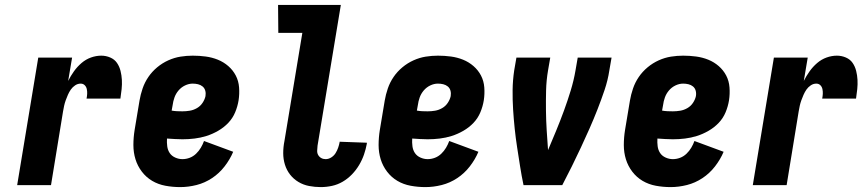

<svg xmlns="http://www.w3.org/2000/svg" viewBox="-20 -755 3540 783"><path d="M50 0 136 -520H274L258 -425Q268 -445 281.5 -464Q295 -483 312.5 -498Q330 -513 351 -520.5Q372 -528 393 -528Q412 -528 429.5 -520.5Q447 -513 457 -498.5Q467 -484 471.5 -466Q476 -448 477 -429.5Q478 -411 476 -391.5Q474 -372 471 -353H333Q335 -363 335.5 -372.5Q336 -382 334 -391.5Q332 -401 325.5 -407.5Q319 -414 309 -414Q297 -414 286.5 -407Q276 -400 269 -390Q262 -380 257 -368.5Q252 -357 248 -346Q244 -335 241.5 -323.5Q239 -312 237 -300L188 0Z M715 8Q684 8 654.5 2.5Q625 -3 600.5 -17.5Q576 -32 558.5 -55Q541 -78 532.5 -105.5Q524 -133 524 -163.5Q524 -194 529 -225L549 -345Q553 -369 561.5 -394Q570 -419 585 -441Q600 -463 621 -480.5Q642 -498 666.5 -509Q691 -520 716 -524Q741 -528 766 -528Q793 -528 819 -524.5Q845 -521 868.5 -511.5Q892 -502 911 -485.5Q930 -469 941.5 -447Q953 -425 955 -398.5Q957 -372 953 -346Q949 -321 939 -297Q929 -273 911 -254Q893 -235 869.5 -221.5Q846 -208 822 -200.5Q798 -193 773.5 -190Q749 -187 724 -187Q709 -187 693 -188Q677 -189 661 -190Q660 -174 662 -158.5Q664 -143 672 -131Q680 -119 694.5 -112.5Q709 -106 724 -106Q739 -106 753.5 -111.5Q768 -117 779.5 -128Q791 -139 799 -152.5Q807 -166 812 -180L931 -136Q918 -105 896 -76.5Q874 -48 844.5 -28.5Q815 -9 781.5 -0.5Q748 8 715 8ZM724 -301Q739 -301 754 -303.5Q769 -306 783 -314Q797 -322 806 -335.5Q815 -349 818 -363Q820 -375 817 -385.5Q814 -396 806 -402.5Q798 -409 787.5 -411.5Q777 -414 766 -414Q750 -414 734.5 -406.5Q719 -399 708 -386Q697 -373 691.5 -357.5Q686 -342 684 -326L680 -304Q691 -302 702 -301.5Q713 -301 724 -301Z M1288 8Q1264 8 1240.5 3.5Q1217 -1 1197 -13Q1177 -25 1163 -43Q1149 -61 1142 -83.5Q1135 -106 1135 -130.5Q1135 -155 1140 -180L1213 -621H1115L1114 -735H1370L1275 -161Q1274 -151 1273.5 -141Q1273 -131 1277.5 -123Q1282 -115 1290 -110.5Q1298 -106 1308 -106Q1320 -106 1331 -113Q1342 -120 1348.5 -130.5Q1355 -141 1359 -152.5Q1363 -164 1365 -175V-177L1476 -173V-169Q1472 -147 1464.5 -125Q1457 -103 1444.5 -82Q1432 -61 1415 -43.5Q1398 -26 1377.5 -14Q1357 -2 1334 3Q1311 8 1288 8Z M1715 8Q1684 8 1654.5 2.5Q1625 -3 1600.5 -17.5Q1576 -32 1558.5 -55Q1541 -78 1532.5 -105.5Q1524 -133 1524 -163.5Q1524 -194 1529 -225L1549 -345Q1553 -369 1561.5 -394Q1570 -419 1585 -441Q1600 -463 1621 -480.5Q1642 -498 1666.5 -509Q1691 -520 1716 -524Q1741 -528 1766 -528Q1793 -528 1819 -524.5Q1845 -521 1868.5 -511.5Q1892 -502 1911 -485.5Q1930 -469 1941.5 -447Q1953 -425 1955 -398.5Q1957 -372 1953 -346Q1949 -321 1939 -297Q1929 -273 1911 -254Q1893 -235 1869.5 -221.5Q1846 -208 1822 -200.5Q1798 -193 1773.5 -190Q1749 -187 1724 -187Q1709 -187 1693 -188Q1677 -189 1661 -190Q1660 -174 1662 -158.5Q1664 -143 1672 -131Q1680 -119 1694.5 -112.5Q1709 -106 1724 -106Q1739 -106 1753.5 -111.5Q1768 -117 1779.5 -128Q1791 -139 1799 -152.5Q1807 -166 1812 -180L1931 -136Q1918 -105 1896 -76.5Q1874 -48 1844.5 -28.5Q1815 -9 1781.5 -0.5Q1748 8 1715 8ZM1724 -301Q1739 -301 1754 -303.5Q1769 -306 1783 -314Q1797 -322 1806 -335.5Q1815 -349 1818 -363Q1820 -375 1817 -385.5Q1814 -396 1806 -402.5Q1798 -409 1787.5 -411.5Q1777 -414 1766 -414Q1750 -414 1734.5 -406.5Q1719 -399 1708 -386Q1697 -373 1691.5 -357.5Q1686 -342 1684 -326L1680 -304Q1691 -302 1702 -301.5Q1713 -301 1724 -301Z M2115 0Q2107 -38 2101 -76.5Q2095 -115 2089 -153.5Q2083 -192 2079 -230.5Q2075 -269 2072.5 -308.5Q2070 -348 2070.5 -388Q2071 -428 2077 -468L2086 -520H2224L2215 -468Q2208 -427 2207 -386Q2206 -345 2206.5 -304Q2207 -263 2209.5 -223Q2212 -183 2215 -143Q2232 -183 2248.5 -223Q2265 -263 2280 -304Q2295 -345 2307.5 -386Q2320 -427 2327 -468L2336 -520H2474L2465 -468Q2459 -428 2445.5 -388Q2432 -348 2416.5 -308.5Q2401 -269 2384 -230.5Q2367 -192 2349 -153.5Q2331 -115 2312 -76.5Q2293 -38 2273 0Z M2715 8Q2684 8 2654.5 2.5Q2625 -3 2600.5 -17.5Q2576 -32 2558.5 -55Q2541 -78 2532.5 -105.5Q2524 -133 2524 -163.5Q2524 -194 2529 -225L2549 -345Q2553 -369 2561.5 -394Q2570 -419 2585 -441Q2600 -463 2621 -480.5Q2642 -498 2666.5 -509Q2691 -520 2716 -524Q2741 -528 2766 -528Q2793 -528 2819 -524.5Q2845 -521 2868.5 -511.5Q2892 -502 2911 -485.5Q2930 -469 2941.5 -447Q2953 -425 2955 -398.5Q2957 -372 2953 -346Q2949 -321 2939 -297Q2929 -273 2911 -254Q2893 -235 2869.5 -221.5Q2846 -208 2822 -200.5Q2798 -193 2773.5 -190Q2749 -187 2724 -187Q2709 -187 2693 -188Q2677 -189 2661 -190Q2660 -174 2662 -158.5Q2664 -143 2672 -131Q2680 -119 2694.5 -112.5Q2709 -106 2724 -106Q2739 -106 2753.5 -111.5Q2768 -117 2779.5 -128Q2791 -139 2799 -152.5Q2807 -166 2812 -180L2931 -136Q2918 -105 2896 -76.5Q2874 -48 2844.5 -28.5Q2815 -9 2781.5 -0.5Q2748 8 2715 8ZM2724 -301Q2739 -301 2754 -303.5Q2769 -306 2783 -314Q2797 -322 2806 -335.5Q2815 -349 2818 -363Q2820 -375 2817 -385.5Q2814 -396 2806 -402.5Q2798 -409 2787.5 -411.5Q2777 -414 2766 -414Q2750 -414 2734.5 -406.5Q2719 -399 2708 -386Q2697 -373 2691.5 -357.5Q2686 -342 2684 -326L2680 -304Q2691 -302 2702 -301.5Q2713 -301 2724 -301Z M3050 0 3136 -520H3274L3258 -425Q3268 -445 3281.5 -464Q3295 -483 3312.5 -498Q3330 -513 3351 -520.5Q3372 -528 3393 -528Q3412 -528 3429.5 -520.5Q3447 -513 3457 -498.5Q3467 -484 3471.5 -466Q3476 -448 3477 -429.5Q3478 -411 3476 -391.5Q3474 -372 3471 -353H3333Q3335 -363 3335.5 -372.5Q3336 -382 3334 -391.5Q3332 -401 3325.5 -407.5Q3319 -414 3309 -414Q3297 -414 3286.5 -407Q3276 -400 3269 -390Q3262 -380 3257 -368.5Q3252 -357 3248 -346Q3244 -335 3241.5 -323.5Q3239 -312 3237 -300L3188 0Z"/></svg>

Font: Iosevka Term Curly Heavy
Style: Italic
Weight: 900
Italic angle: -9°
Designer: Belleve Invis
Foundry: Belleve Invis
Version: Version 32.3.0